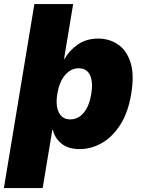

<svg xmlns="http://www.w3.org/2000/svg" viewBox="-49 -748 714 972"><path d="M354 6.8Q296.4 6.8 262.5 -20.8Q228.5 -48.3 218.8 -89.8H215.8L167 204.1H-29.3L125 -727.5H321.3L275.4 -450.2H278.3Q301.3 -492.2 344.7 -522.5Q388.2 -552.7 448.7 -552.7Q502.9 -552.7 546.9 -523.9Q590.8 -495.1 611.3 -433.3Q631.8 -371.6 615.2 -272.5Q599.6 -178.2 559.8 -116.2Q520 -54.2 466.3 -23.7Q412.6 6.8 354 6.8ZM306.6 -143.6Q347.2 -143.6 375.2 -177.7Q403.3 -211.9 413.1 -272.5Q422.9 -333.5 406.5 -367.9Q390.1 -402.3 349.6 -402.3Q309.6 -402.3 280.3 -367.9Q251 -333.5 241.2 -272.5Q231.4 -213.4 249 -178.5Q266.6 -143.6 306.6 -143.6Z"/></svg>

Font: Inter Black
Style: Italic
Weight: 900
Italic angle: -9.39999°
Designer: Rasmus Andersson
Foundry: rsms
Version: Version 4.000;git-a52131595